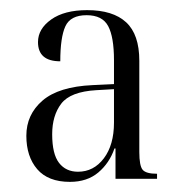

<svg xmlns="http://www.w3.org/2000/svg" viewBox="-20 -739 349 379"><path d="M118 -380Q75 -380 53.5 -405Q32 -430 32 -471Q32 -513 64 -540.5Q96 -568 163 -571L205 -573V-620Q205 -666 193.5 -687.5Q182 -709 151 -709Q119 -709 109 -687Q99 -665 99 -618Q55 -618 55 -656Q55 -682 81 -700.5Q107 -719 152 -719Q203 -719 229 -695Q255 -671 255 -619V-439Q255 -412 261.5 -404Q268 -396 290 -396V-386H208V-446H206Q196 -417 174 -398.5Q152 -380 118 -380ZM134 -400Q165 -400 185 -426.5Q205 -453 205 -497V-563L170 -561Q119 -558 101 -534.5Q83 -511 83 -474Q83 -435 96.5 -417.5Q110 -400 134 -400Z"/></svg>

Font: Noto Serif Display Condensed Light
Style: Regular
Weight: 300
Width: 3
Designer: Monotype Design Team
Foundry: Monotype Imaging Inc.
Version: Version 2.009